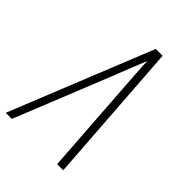

<svg xmlns="http://www.w3.org/2000/svg" viewBox="-218 -834 933 933"><g transform="rotate(45 248.0 -367.5)"><path d="M-4 0 292 -735H339L391 0H349L315 -490Q312 -534 309 -577.5Q306 -621 304 -664Q287 -621 269.5 -577.5Q252 -534 235 -490L38 0Z"/></g></svg>

Font: Iosevka SS04 Extralight
Style: Italic
Weight: 200
Italic angle: -9°
Monospace: yes
Designer: Belleve Invis
Foundry: Belleve Invis
Version: Version 19.0.0; ttfautohint (v1.8.4)